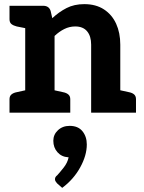

<svg xmlns="http://www.w3.org/2000/svg" viewBox="-20 -545 697 929"><path d="M102 0V-517H189Q217 -517 225 -492L233 -457Q265 -487 302 -506Q339 -525 388 -525Q444 -525 483 -499.5Q522 -474 542 -430Q562 -386 562 -329V0H421V-329Q421 -370 401.5 -393.5Q382 -417 344 -417Q316 -417 291 -404.5Q266 -392 244 -371V0ZM26 0V-65Q26 -80 35.5 -88Q45 -96 61 -99L111 -110L124 0ZM222 0 235 -110 285 -99Q301 -96 310.5 -88Q320 -80 320 -65V0ZM540 0 554 -110 604 -99Q620 -96 629 -88Q638 -80 638 -65V0ZM124 -517 111 -407 61 -417Q45 -421 35.5 -428.5Q26 -436 26 -452V-517ZM281 364 256 342Q252 337 249 332.5Q246 328 246 322Q246 311 257 303Q269 290 288 266Q307 242 312 216Q312 216 311 216Q310 216 310 216Q278 214 258 191.5Q238 169 238 136Q238 106 260.5 85Q283 64 317 64Q358 64 379 90Q400 116 400 154Q400 207 368 265Q336 323 281 364Z"/></svg>

Font: Aleo ExtraBold
Style: Regular
Weight: 800
Designer: Alessio Laiso
Foundry: Alessio Laiso
Version: Version 2.001;gftools[0.9.29]